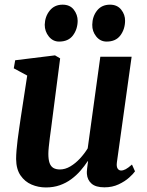

<svg xmlns="http://www.w3.org/2000/svg" viewBox="-20 -792 628 822"><path d="M176.5 10.5Q144 10.5 115.2 -1.8Q86.5 -14 68 -40.8Q49.5 -67.5 49 -111Q49 -128 50.8 -149.2Q52.5 -170.5 55.5 -194Q58.5 -217.5 62 -241.2Q65.5 -265 68.5 -286L96.5 -468.5L39 -499.5L45 -534L215.5 -555L237.5 -542L204.5 -287Q202 -266.5 199 -244.2Q196 -222 193.2 -201Q190.5 -180 188.8 -162.5Q187 -145 187 -133.5Q187 -109 192.2 -94.2Q197.5 -79.5 208.5 -73Q219.5 -66.5 236.5 -66.5Q259 -66.5 281 -79.5Q303 -92.5 322.2 -113.2Q341.5 -134 355.5 -157L409.5 -549H543.5L480.5 -97.5Q478 -79 483.5 -70.5Q489 -62 498.5 -62Q507.5 -62 518 -67.5Q528.5 -73 545 -87.5L558 -58.5Q551 -48 533 -31.8Q515 -15.5 488 -2.8Q461 10 427 10Q390 10 372 -5.8Q354 -21.5 352 -47.5Q351.5 -50.5 351.8 -56.8Q352 -63 353 -70.8Q354 -78.5 355 -86.5Q356 -94.5 357 -101.5L355.5 -102Q342 -81.5 324.5 -61.2Q307 -41 285 -24.8Q263 -8.5 236 1Q209 10.5 176.5 10.5ZM233 -614Q206.5 -614 189 -635.8Q171.5 -657.5 171.5 -686Q172.5 -721.5 193 -746.8Q213.5 -772 248 -772Q279.5 -772 296 -750.5Q312.5 -729 312.5 -702.5Q312 -666.5 292.2 -640.2Q272.5 -614 233 -614ZM436.5 -614Q409.5 -614 392 -635.8Q374.5 -657.5 375 -686Q375.5 -721.5 395.5 -746.8Q415.5 -772 451 -772Q482 -772 499 -750.5Q516 -729 515.5 -702.5Q515 -666.5 495.2 -640.2Q475.5 -614 436.5 -614Z"/></svg>

Font: Merriweather 48pt
Style: Bold Italic
Weight: 700
Italic angle: -7.8°
Version: Version 2.101